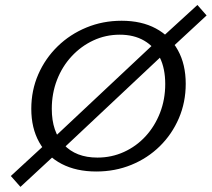

<svg xmlns="http://www.w3.org/2000/svg" viewBox="-20 -664 834 756"><path d="M218.5 -69.4 181.5 -112.1 612.1 -516.1 646.8 -471.8ZM60.5 71.8 22.6 29 175.8 -112.1 212.9 -69.4ZM651.6 -471.8 616.9 -516.1 757.3 -644.4 793.5 -603.2ZM358.9 11.3Q280.6 11.3 223 -18.5Q165.3 -48.4 134.3 -104Q103.2 -159.7 103.2 -235.5Q103.2 -308.1 130.6 -371Q158.1 -433.9 206.9 -481.5Q255.6 -529 320.2 -555.6Q384.7 -582.3 458.9 -582.3Q537.1 -582.3 593.5 -552Q650 -521.8 680.6 -466.1Q711.3 -410.5 711.3 -333.9Q711.3 -261.3 684.3 -198.4Q657.3 -135.5 609.3 -88.3Q561.3 -41.1 497.2 -14.9Q433.1 11.3 358.9 11.3ZM363.7 -43.5Q419.4 -43.5 468.1 -65.7Q516.9 -87.9 553.2 -127.4Q589.5 -166.9 610.1 -219.8Q630.6 -272.6 630.6 -333.1Q630.6 -394.4 609.3 -437.5Q587.9 -480.6 547.6 -504Q507.3 -527.4 451.6 -527.4Q396 -527.4 347.6 -504.8Q299.2 -482.3 262.1 -442.3Q225 -402.4 204.4 -349.2Q183.9 -296 183.9 -235.5Q183.9 -145.2 231.5 -94.4Q279 -43.5 363.7 -43.5Z"/></svg>

Font: Playfair 5pt SemiExpanded Light
Style: Italic
Weight: 300
Width: 6
Italic angle: -15.6°
Designer: Claus Eggers Sørensen
Foundry: Claus Eggers Sørensen
Version: Version 2.203